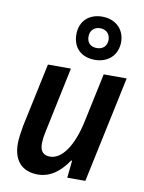

<svg xmlns="http://www.w3.org/2000/svg" viewBox="-92 -889 720 963"><g transform="rotate(10 268.5 -408.0)"><path d="M350 -606C417 -606 465 -649 465 -718C464 -784 416 -826 350 -826C283 -826 237 -784 237 -716C237 -648 281 -606 350 -606ZM350 -666C317 -666 299 -685 299 -716C299 -747 320 -767 350 -767C380 -767 401 -747 401 -716C401 -685 380 -666 350 -666ZM168 10C235 10 284 -33 321 -88H326L317 0H409L524 -542H407L354 -293C327 -166 274 -89 213 -89C178 -89 162 -109 162 -145C162 -164 165 -188 171 -214L240 -542H123L54 -218C48 -185 43 -150 43 -125C43 -40 87 10 168 10Z"/></g></svg>

Font: Noto Sans SemiCondensed SemiBold
Style: Italic
Weight: 600
Width: 4
Italic angle: -12°
Designer: Monotype Design Team
Foundry: Monotype Imaging Inc.
Version: Version 2.013